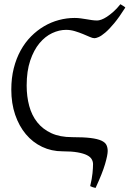

<svg xmlns="http://www.w3.org/2000/svg" viewBox="-20 -716 621 921"><path d="M581.1 -679.7Q551.8 -633.3 527.8 -604.5Q503.9 -575.7 485.1 -559.8Q466.3 -543.9 453.4 -538.3Q440.4 -532.7 433.1 -532.7Q424.3 -532.7 410.2 -539.1Q396 -545.4 378.2 -552.7Q360.4 -560.1 339.6 -566.4Q318.8 -572.8 296.9 -572.8Q263.7 -572.8 230.2 -557.1Q196.8 -541.5 169.4 -508.8Q142.1 -476.1 125 -425.5Q107.9 -375 107.9 -305.7Q107.9 -253.4 120.1 -208Q132.3 -162.6 158.7 -129.4Q185.1 -96.2 226.3 -77.1Q267.6 -58.1 325.7 -58.1Q381.3 -58.1 414.8 -54Q448.2 -49.8 466.6 -41.3Q484.9 -32.7 490.7 -20.3Q496.6 -7.8 496.6 8.3Q496.6 27.8 483.9 71.3Q471.2 114.7 438.5 185.5Q431.6 184.1 424.8 181.9Q418 179.7 412.6 176.8Q421.4 140.1 423.8 114.3Q426.3 88.4 426.3 71.3Q426.3 59.1 419.9 47.9Q413.6 36.6 397.2 28.3Q380.9 20 352.3 14.9Q323.7 9.8 279.8 9.8Q227.1 9.8 181.9 -11.7Q136.7 -33.2 104 -72.3Q71.3 -111.3 52.7 -165.8Q34.2 -220.2 34.2 -286.1Q34.2 -341.8 46.1 -388.9Q58.1 -436 79.1 -474.1Q100.1 -512.2 128.9 -541.3Q157.7 -570.3 191.4 -590.1Q225.1 -609.9 262.5 -619.9Q299.8 -629.9 337.9 -629.9Q353.5 -629.9 367.4 -627.9Q381.3 -626 394.5 -623.8Q407.7 -621.6 420.7 -619.6Q433.6 -617.7 446.8 -617.7Q454.1 -617.7 466.1 -621.8Q478 -626 492.7 -635.5Q507.3 -645 523.9 -659.7Q540.5 -674.3 557.6 -695.8Q562 -692.9 570.1 -688.2Q578.1 -683.6 581.1 -679.7Z"/></svg>

Font: Noto Serif Devanagari
Style: Regular
Weight: 400
Designer: Monotype Design Team
Foundry: Monotype Imaging Inc.
Version: Version 1.01